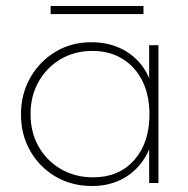

<svg xmlns="http://www.w3.org/2000/svg" viewBox="-20 -611 629 641"><path d="M287 10Q219 10 165.5 -21.5Q112 -53 81 -107Q50 -161 50 -229Q50 -297 81 -351.5Q112 -406 165 -438Q218 -470 285 -470Q338 -470 380.5 -450.5Q423 -431 451.5 -395Q480 -359 491 -309V-152Q479 -102 450.5 -65.5Q422 -29 380.5 -9.5Q339 10 287 10ZM291 -19Q377 -19 428 -76.5Q479 -134 479 -229Q479 -293 455.5 -340.5Q432 -388 389 -414.5Q346 -441 289 -441Q229 -441 182.5 -413.5Q136 -386 109 -338.5Q82 -291 82 -230Q82 -169 109 -121.5Q136 -74 183.5 -46.5Q231 -19 291 -19ZM478 0V-123L487 -237L478 -348V-460H509V0ZM149 -591H459V-564H149Z"/></svg>

Font: Outfit Thin
Style: Regular
Weight: 100
Designer: Rodrigo Fuenzalida
Foundry: fragTYPE
Version: Version 1.100;gftools[0.9.27]